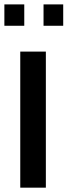

<svg xmlns="http://www.w3.org/2000/svg" viewBox="-30 -866 311 886"><path d="M63.5 0V-627.9H181.6V0ZM170.9 -747.1V-845.7H261.7V-747.1ZM-9.8 -747.1V-845.7H82V-747.1Z"/></svg>

Font: Padauk
Style: Bold
Weight: 700
Designer: Debbi Hosken, Becca Hirsbrunner Spalinger
Foundry: SIL International
Version: Version 5.003